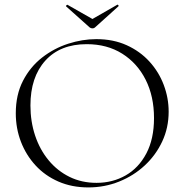

<svg xmlns="http://www.w3.org/2000/svg" viewBox="-20 -807 806 839"><path d="M366 12Q294 12 235.5 -13.5Q177 -39 135.5 -84Q94 -129 71.5 -187.5Q49 -246 49 -312Q49 -393 80.5 -454Q112 -515 164 -555.5Q216 -596 278 -616Q340 -636 401 -636Q475 -636 533.5 -609.5Q592 -583 633 -538Q674 -493 695.5 -436Q717 -379 717 -319Q717 -249 689 -189Q661 -129 612.5 -84Q564 -39 500.5 -13.5Q437 12 366 12ZM402 -8Q472 -8 529 -40.5Q586 -73 619.5 -136.5Q653 -200 653 -291Q653 -386 616.5 -458.5Q580 -531 514 -572.5Q448 -614 359 -614Q243 -614 178 -542Q113 -470 113 -346Q113 -276 133.5 -214.5Q154 -153 192.5 -106.5Q231 -60 284 -34Q337 -8 402 -8ZM372 -687 269 -779Q267 -781 270.5 -784Q274 -787 275 -786L384 -724L492 -786Q494 -788 497 -784.5Q500 -781 497 -779L395 -687Q391 -683 384 -683Q377 -683 372 -687Z"/></svg>

Font: Cormorant Light
Style: Regular
Weight: 300
Designer: Christian Thalmann (Catharsis Fonts)
Foundry: Catharsis Fonts
Version: Version 4.000